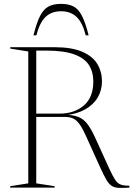

<svg xmlns="http://www.w3.org/2000/svg" viewBox="-20 -942 670 964"><path d="M279 -371.5Q353 -371.5 400.8 -412.2Q448.5 -453 448.5 -532.5Q448.5 -581 426.2 -615.8Q404 -650.5 352 -669.2Q300 -688 211 -688H136L133 -705H253Q340.5 -705 393 -682.2Q445.5 -659.5 468.8 -620.5Q492 -581.5 492 -533.5Q492 -489 470.5 -452.5Q449 -416 407.5 -392.8Q366 -369.5 307 -363V-365.5Q348 -365 373.8 -354.8Q399.5 -344.5 418.5 -319.8Q437.5 -295 457.5 -251.5L529 -94.5Q546 -58 557.8 -39.8Q569.5 -21.5 585.5 -15.5Q601.5 -9.5 629.5 -9.5V0Q594.5 2.5 573.5 1Q552.5 -0.5 538.8 -10.2Q525 -20 512.8 -41.5Q500.5 -63 483.5 -100.5L416 -249.5Q397 -293 381.2 -315.8Q365.5 -338.5 348 -346.8Q330.5 -355 305.5 -355H137.5L136.5 -371.5ZM162 -705V-21.5L254.5 -7V0H31V-7L122 -21.5V-683.5L31.5 -698V-705ZM286.5 -885.5Q238.5 -885.5 208.8 -857Q179 -828.5 162.5 -764.5H148Q164 -828.5 181.5 -862.5Q199 -896.5 223.8 -909.5Q248.5 -922.5 286.5 -922.5Q324.5 -922.5 349.2 -909.5Q374 -896.5 391.5 -862.5Q409 -828.5 425 -764.5H410.5Q394.5 -828.5 364.5 -857Q334.5 -885.5 286.5 -885.5Z"/></svg>

Font: Newsreader 60pt ExtraLight
Style: Regular
Weight: 250
Designer: Hugues Gentile
Foundry: Production Type
Version: Version 1.003